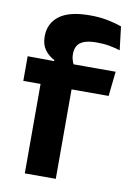

<svg xmlns="http://www.w3.org/2000/svg" viewBox="-79 -727 538 778"><g transform="rotate(10 190.0 -338.0)"><path d="M228.5 -676.5Q267.5 -676.5 300.5 -670Q333.5 -663.5 359 -654L370.5 -558Q349 -564.5 325.8 -568.8Q302.5 -573 274.5 -573Q241 -573 221.8 -565.5Q202.5 -558 194.5 -544Q186.5 -530 186.5 -511V-509.5Q186.5 -496 190.5 -484Q194.5 -472 200 -462.5L116.5 -459.5V-473Q93.5 -484 77.5 -505.5Q61.5 -527 61.5 -559V-561.5Q61.5 -614.5 102.2 -645.5Q143 -676.5 228.5 -676.5ZM206 0H78.5V-433H206ZM358.5 -368H7.5V-469.5L131.5 -468.5L181.5 -469.5H369.5Z"/></g></svg>

Font: Anek Kannada Medium SemiBold
Style: Regular
Weight: 600
Version: Version 1.003